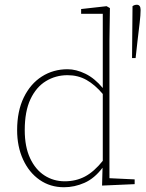

<svg xmlns="http://www.w3.org/2000/svg" viewBox="-20 -774 615 807"><path d="M84 -227Q84 -157 106.5 -109Q129 -61 167 -36.5Q205 -12 252 -12Q299 -12 337 -32Q375 -52 412 -98V-379Q379 -418 343.5 -438Q308 -458 264 -458Q214 -458 173 -433Q132 -408 108 -357Q84 -306 84 -227ZM409 6 411 -69Q377 -24 335 -5.5Q293 13 249 13Q191 13 146.5 -18Q102 -49 77 -103.5Q52 -158 52 -227Q52 -307 80 -364.5Q108 -422 156 -452.5Q204 -483 264 -483Q300 -483 339 -464Q378 -445 412 -404V-716H321V-736L428 -748L442 -740L440 -602V-25L546 -20V0ZM555 -754Q571 -754 571 -732Q571 -711 567 -678Q563 -645 558 -602L550 -530H535L537 -748Q545 -754 555 -754Z"/></svg>

Font: Source Serif 4 ExtraLight
Style: Regular
Weight: 200
Designer: Frank Grießhammer
Foundry: Adobe
Version: Version 4.005;hotconv 1.1.0;makeotfexe 2.6.0